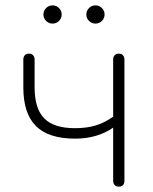

<svg xmlns="http://www.w3.org/2000/svg" viewBox="-20 -690 572 716"><path d="M402 -16V-214Q343 -173 260 -173Q161 -173 114 -220Q67 -267 67 -364V-468Q67 -478 72.5 -484Q78 -490 88 -490Q98 -490 103.5 -484Q109 -478 109 -468V-365Q109 -285 145 -248.5Q181 -212 259 -212Q303 -212 336.5 -222Q370 -232 402 -255V-468Q402 -478 407.5 -484Q413 -490 423 -490Q433 -490 438.5 -484Q444 -478 444 -468V-16Q444 -5 438.5 0.5Q433 6 423 6Q413 6 407.5 0Q402 -6 402 -16ZM142 -636Q142 -650 152 -660Q162 -670 176 -670Q190 -670 200 -660Q210 -650 210 -636Q210 -622 200 -612Q190 -602 176 -602Q162 -602 152 -612Q142 -622 142 -636ZM302 -636Q302 -650 312 -660Q322 -670 336 -670Q350 -670 360 -660Q370 -650 370 -636Q370 -622 360 -612Q350 -602 336 -602Q322 -602 312 -612Q302 -622 302 -636Z"/></svg>

Font: SN Pro Thin
Style: Regular
Weight: 200
Designer: Tobias Whetton
Foundry: Supernotes
Version: Version 1.003;Glyphs 3.3 (3324)